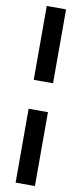

<svg xmlns="http://www.w3.org/2000/svg" viewBox="-113 -843 478 1126"><g transform="rotate(10 126.5 -280.0)"><path d="M69 -366V-806H184V-366ZM69 246V-194H184V246Z"/></g></svg>

Font: Space Grotesk SemiBold
Style: Regular
Weight: 600
Designer: Florian Karsten
Foundry: Florian Karsten
Version: Version 2.000